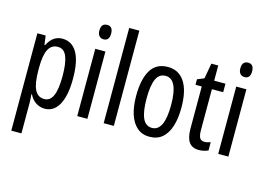

<svg xmlns="http://www.w3.org/2000/svg" viewBox="-123 -1000 2045 1480"><g transform="rotate(15 899.0 -260.0)"><path d="M263 -547Q340 -547 380.5 -477.5Q421 -408 421 -269Q421 -136 381.5 -63Q342 10 268 10Q229 10 197 -11.5Q165 -33 146 -72H142Q144 -51 145 -33Q146 -15 146 0V240H65V-537H131L141 -464H146Q168 -508 197.5 -527.5Q227 -547 263 -547ZM245 -477Q195 -477 170.5 -430.5Q146 -384 146 -285V-265Q146 -159 170.5 -110Q195 -61 246 -61Q293 -61 315.5 -111.5Q338 -162 338 -268Q338 -372 316.5 -424.5Q295 -477 245 -477Z M569 -739Q615 -739 615 -681Q615 -624 569 -624Q547 -624 534 -639Q521 -654 521 -681Q521 -739 569 -739ZM608 -537V0H527V-537Z M819 0H738V-760H819Z M1286 -269Q1286 -186 1266.5 -123Q1247 -60 1207 -25Q1167 10 1104 10Q1045 10 1005 -25Q965 -60 945 -122.5Q925 -185 925 -269Q925 -402 969 -474.5Q1013 -547 1106 -547Q1192 -547 1239 -476.5Q1286 -406 1286 -269ZM1008 -269Q1008 -166 1031.5 -113.5Q1055 -61 1106 -61Q1204 -61 1204 -269Q1204 -476 1106 -476Q1054 -476 1031 -424.5Q1008 -373 1008 -269Z M1525 -62Q1537 -62 1549 -65Q1561 -68 1573 -72V-6Q1557 1 1539 5.5Q1521 10 1498 10Q1445 10 1420 -25.5Q1395 -61 1395 -133V-469H1345V-513L1399 -535L1421 -658H1476V-537H1566V-469H1476V-143Q1476 -103 1486 -82.5Q1496 -62 1525 -62Z M1694 -739Q1740 -739 1740 -681Q1740 -624 1694 -624Q1672 -624 1659 -639Q1646 -654 1646 -681Q1646 -739 1694 -739ZM1733 -537V0H1652V-537Z"/></g></svg>

Font: Noto Sans Khmer ExtraCondensed
Style: Regular
Weight: 400
Width: 2
Designer: Danh Hong and the Monotype Design Team
Foundry: Monotype Imaging Inc.
Version: Version 2.004; ttfautohint (v1.8.4.7-5d5b)